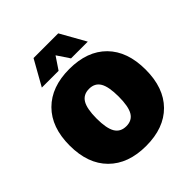

<svg xmlns="http://www.w3.org/2000/svg" viewBox="-235 -1032 1199 1199"><g transform="rotate(-45 364.5 -433.0)"><path d="M567.9 -709H419.9L365.2 -791L310.1 -709H162.1L255.9 -876H474.1ZM365.2 -669.9Q523.4 -669.9 611.8 -580.6Q700.2 -491.2 700.2 -330.1Q700.2 -168.9 611.8 -79.6Q523.4 9.8 365.2 9.8Q207.5 9.8 118.2 -79.6Q28.8 -168.9 28.8 -330.1Q28.8 -491.2 118.2 -580.6Q207.5 -669.9 365.2 -669.9ZM365.2 -495.1Q314 -495.1 290.5 -455.8Q267.1 -416.5 267.1 -330.1Q267.1 -243.7 290.5 -204.3Q314 -165 365.2 -165Q416 -165 439 -204.3Q461.9 -243.7 461.9 -330.1Q461.9 -416.5 439 -455.8Q416 -495.1 365.2 -495.1Z"/></g></svg>

Font: Work Sans Black
Style: Regular
Weight: 900
Designer: Wei Huang
Foundry: Wei Huang
Version: Version 2.012